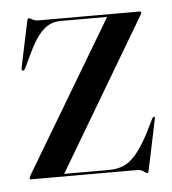

<svg xmlns="http://www.w3.org/2000/svg" viewBox="-41 -480 473 529"><g transform="rotate(-5 196.0 -215.5)"><path d="M364 -423 115.5 -4 102 -7H241Q263.5 -7 281.2 -14.2Q299 -21.5 316 -41.2Q333 -61 353 -98.5L373 -139Q374.5 -141 375.8 -141.8Q377 -142.5 378 -142Q379.5 -141.5 379.8 -139.8Q380 -138 379 -134.5L350 4Q349 8 348.2 9.2Q347.5 10.5 346 10.5Q342.5 10.5 335.8 5.2Q329 0 317 0H25Q23.5 0 22.5 -0.8Q21.5 -1.5 21.5 -2.5Q21.5 -4 22.2 -5.8Q23 -7.5 24.5 -11L275 -431L290.5 -427.5H144Q126.5 -427.5 111.8 -420Q97 -412.5 82.8 -394.2Q68.5 -376 54 -344.5L35 -305Q33.5 -302.5 32 -301.2Q30.5 -300 28.5 -300.5Q26.5 -300.5 26 -302.5Q25.5 -304.5 26 -308.5L52.5 -434.5Q53.5 -439 54.5 -440.8Q55.5 -442.5 57 -442.5Q61 -442.5 67.2 -438.5Q73.5 -434.5 84.5 -434.5H364Q365.5 -434.5 366.5 -434Q367.5 -433.5 367.5 -431.5Q367.5 -430.5 366.8 -428.5Q366 -426.5 364 -423Z"/></g></svg>

Font: Fraunces 120pt
Style: Regular
Weight: 400
Version: Version 1.000;[b76b70a41]